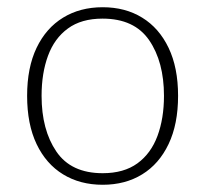

<svg xmlns="http://www.w3.org/2000/svg" viewBox="-20 -501 566 531"><path d="M264 10Q201.5 10 154.5 -18.8Q107.5 -47.5 81.2 -102.5Q55 -157.5 55 -236Q55 -314 81.2 -368.8Q107.5 -423.5 154.5 -452.2Q201.5 -481 264 -481Q326.5 -481 373.2 -452.2Q420 -423.5 446.2 -368.8Q472.5 -314 472.5 -236Q472.5 -157.5 446.2 -102.5Q420 -47.5 373.2 -18.8Q326.5 10 264 10ZM264 -22Q322.5 -22 360 -49.2Q397.5 -76.5 415.5 -125Q433.5 -173.5 433.5 -236Q433.5 -330 392.5 -389.8Q351.5 -449.5 263.5 -449.5Q205 -449.5 167.8 -422.2Q130.5 -395 112.8 -346.8Q95 -298.5 95 -236Q95 -142 135.8 -82Q176.5 -22 264 -22Z"/></svg>

Font: Karla ExtraLight
Style: Regular
Weight: 250
Designer: Jonathan Pinhorn
Version: Version 2.004;gftools[0.9.33]